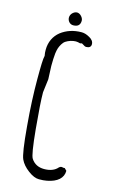

<svg xmlns="http://www.w3.org/2000/svg" viewBox="-131 -919 603 978"><g transform="rotate(15 170.0 -429.5)"><path d="M182.1 -830.1C182.1 -837.9 178.2 -846.2 171.9 -853C165.5 -860.4 156.7 -864.7 148.9 -864.7C140.6 -864.7 132.3 -860.8 124.5 -853C118.2 -846.2 114.7 -837.9 114.7 -829.1C114.7 -812.5 127.4 -796.4 145.5 -796.4C169.9 -796.4 182.1 -807.6 182.1 -830.1ZM91.8 -567.9C91.8 -593.3 92.8 -616.2 94.7 -633.8C96.2 -645 98.1 -654.8 100.6 -662.1V-662.6C106 -677.7 115.7 -695.8 127.9 -704.1C135.3 -709 143.6 -712.9 153.8 -716.3C164.6 -719.2 172.9 -720.7 180.7 -720.7C188.5 -720.7 195.3 -719.2 203.6 -716.8C208 -718.3 210.9 -718.8 213.4 -718.8C214.4 -718.8 216.3 -717.3 220.2 -714.8C227.5 -709.5 232.9 -707 238.3 -707C254.4 -707 263.2 -714.4 263.2 -727.5C263.2 -741.7 254.4 -752.9 237.8 -761.7L238.3 -761.2C224.1 -769.5 210 -773.4 197.3 -773.4C155.3 -773.4 118.7 -761.2 88.9 -738.3C60.1 -715.3 43 -681.2 43 -640.1C43 -629.4 43.5 -619.1 45.9 -608.4C41.5 -592.8 40.5 -551.8 40.5 -483.9C40.5 -413.1 43.9 -331.1 52.2 -238.3C60.1 -144.5 68.8 -88.4 77.6 -69.8C86.4 -50.8 101.6 -33.2 122.6 -17.6C144.5 -1 163.6 6.3 180.2 6.3C195.8 6.3 210.4 5.4 222.2 2.9C275.4 -7.3 304.2 -33.2 304.2 -71.3L292.5 -83C281.2 -80.1 276.9 -89.8 263.2 -78.6C247.6 -60.1 223.6 -50.8 191.9 -50.8C161.6 -50.8 138.7 -62.5 123.5 -85.9C115.2 -98.1 106.9 -148.4 98.6 -236.8C90.3 -326.2 85.9 -389.2 85.9 -427.2L94.7 -498Z"/></g></svg>

Font: Amatic Mod Bold ONEptTWO
Style: Bold
Weight: 700
Designer: David Occhino Design
Foundry: David Occhino Design
Version: Version 1.2